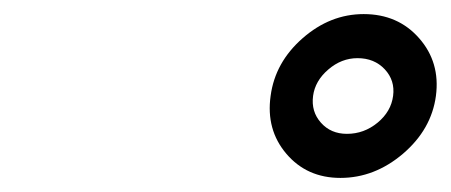

<svg xmlns="http://www.w3.org/2000/svg" viewBox="-20 -835 643 274"><path d="M366.2 -698.2Q372.6 -746.1 411.9 -780.5Q451.2 -814.9 499 -814.9Q547.9 -814.9 578.1 -780.5Q608.4 -746.1 602.1 -698.2Q595.7 -650.4 555.2 -615.7Q514.6 -581.1 465.8 -581.1Q418 -581.1 388.7 -615.5Q359.4 -649.9 366.2 -698.2ZM426.8 -698.2Q423.8 -675.8 438 -659.9Q452.1 -644 475.1 -644Q499.5 -644 518.8 -659.9Q538.1 -675.8 541 -698.2Q543.9 -720.2 529.1 -736.1Q514.2 -752 490.2 -752Q467.3 -752 448.5 -735.8Q429.7 -719.7 426.8 -698.2Z"/></svg>

Font: Trueno SemiBold
Style: Italic
Weight: 600
Designer: Julieta Ulanovsky
Foundry: Julieta Ulanovsky
Version: Version 3.001b | FøM Fix